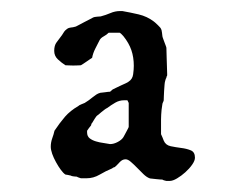

<svg xmlns="http://www.w3.org/2000/svg" viewBox="-20 -738 421 351"><path d="M139.2 -496.1Q139.2 -488.8 144 -485.1Q148.9 -481.4 155.5 -479.5Q162.1 -477.5 169.2 -476.6Q176.3 -475.6 181.2 -474.6Q188 -474.6 195.3 -478.5Q202.6 -482.4 205.6 -487.3Q206.5 -489.3 208.3 -492.2Q210 -495.1 211.4 -498Q212.9 -501 214.1 -503.2Q215.3 -505.4 215.3 -506.3V-549.8L212.9 -554.7H207Q198.2 -554.7 190.7 -550.3Q183.1 -545.9 175.8 -540.5Q173.8 -539.6 170.9 -537.4Q168 -535.2 165.3 -533Q162.6 -530.8 160.4 -528.8Q158.2 -526.9 157.7 -526.9Q156.7 -526.4 153.3 -521.2Q149.9 -516.1 148.4 -513.2Q147.5 -512.7 147 -511Q146.5 -509.3 146.5 -508.8Q145.5 -507.8 142.6 -503.9Q139.6 -500 139.2 -499ZM209.5 -446.8Q203.6 -446.8 198.7 -441.4Q193.8 -436 189.9 -432.6Q189.5 -432.6 187.7 -431.9Q186 -431.2 185.1 -430.2Q173.3 -425.3 162.1 -418.7Q150.9 -412.1 138.2 -412.1H127.9Q127 -412.6 124.3 -413.3Q121.6 -414.1 120.6 -415Q119.6 -415 115 -415.5Q110.4 -416 109.4 -417Q107.4 -417.5 104 -418.2Q100.6 -418.9 99.6 -418.9Q95.7 -421.4 91.1 -427.7Q86.4 -434.1 82.3 -441.7Q78.1 -449.2 75.4 -456.8Q72.8 -464.4 72.8 -469.7Q72.8 -477.5 75.4 -484.9Q78.1 -492.2 79.6 -499Q89.4 -513.7 98.9 -524.7Q108.4 -535.6 123.5 -544.4Q124 -545.4 128.9 -547.4Q133.8 -549.3 134.8 -549.8Q138.2 -551.8 141.8 -554.4Q145.5 -557.1 149.2 -560.1Q152.8 -563 156.2 -565.2Q159.7 -567.4 162.1 -567.9Q162.6 -568.4 165.5 -568.6Q168.5 -568.8 171.6 -569.3Q174.8 -569.8 177.5 -570.1Q180.2 -570.3 181.2 -570.3Q182.6 -571.3 184.1 -572.8Q185.1 -573.7 186 -574.5Q187 -575.2 187.5 -575.2Q188.5 -575.7 192.4 -577.6Q196.3 -579.6 201.2 -581.8Q206.1 -584 210.2 -585.9Q214.4 -587.9 215.3 -588.9Q222.2 -593.3 223.4 -602.1Q224.6 -610.8 224.6 -617.7Q224.6 -633.3 220.2 -646.2Q215.8 -659.2 205.6 -671.9Q204.6 -673.3 201.9 -675.8Q199.2 -678.2 198.7 -678.2H178.7Q174.8 -674.3 169.4 -671.4Q164.1 -668.5 162.1 -664.6Q158.2 -657.2 154.1 -648.9Q149.9 -640.6 148.4 -632.3Q147 -631.3 144 -629.4Q141.1 -627.4 137.9 -625.2Q134.8 -623 131.8 -621.1Q128.9 -619.1 127.9 -618.7Q127 -618.7 121.8 -618.4Q116.7 -618.2 113.8 -618.2Q112.8 -618.2 107.2 -618.4Q101.6 -618.7 99.6 -618.7Q92.8 -623 85.9 -629.4Q79.1 -635.7 79.1 -645Q79.1 -654.8 83.3 -660.4Q87.4 -666 93.3 -673.8Q95.7 -677.7 97.4 -680.2Q99.1 -682.6 102.5 -685.1Q104.5 -686.5 106.2 -687Q107.9 -687.5 109.6 -687.7Q111.3 -688 113.5 -688.2Q115.7 -688.5 118.7 -689.5Q119.6 -689.9 124.3 -692.4Q128.9 -694.8 134.5 -697.8Q140.1 -700.7 144.8 -703.1Q149.4 -705.6 150.4 -706.1Q151.9 -707 157.5 -707.5Q163.1 -708 164.1 -708Q173.3 -710.4 181.9 -714.1Q190.4 -717.8 199.7 -717.8H203.6Q217.8 -715.3 233.4 -711.7Q249 -708 261.2 -698.7Q263.2 -697.3 268.6 -692.1Q273.9 -687 274.4 -685.1Q275.4 -684.1 276.1 -678.5Q276.9 -672.9 276.9 -671.9Q276.9 -670.9 278.1 -667.7Q279.3 -664.6 280.5 -661.1Q281.7 -657.7 283 -654.5Q284.2 -651.4 284.2 -650.4Q284.2 -640.6 284.7 -631.8Q285.2 -624 285.2 -616.2Q285.2 -608.4 285.6 -603V-601.6V-600.1L284.7 -598.1Q284.2 -597.7 284.2 -596.7V-595.7Q283.2 -594.7 282.5 -592Q281.7 -589.4 281.7 -588.9Q281.2 -587.9 280.8 -582.8Q280.3 -577.6 280 -571.8Q279.8 -565.9 279.5 -561Q279.3 -556.2 279.3 -554.7Q279.3 -553.7 278.1 -551.3Q276.9 -548.8 276.9 -547.9Q275.9 -542 275.4 -537.4Q274.9 -532.7 274.7 -528.6Q274.4 -524.4 274.4 -520Q274.4 -515.6 274.4 -509.8V-492.7Q275.4 -490.7 277.1 -486.6Q278.8 -482.4 279.3 -481Q282.7 -472.7 292 -470.7Q301.3 -468.8 311.3 -467.5Q321.3 -466.3 328.9 -463.1Q336.4 -460 336.4 -449.7Q336.4 -444.3 331.3 -437Q326.2 -429.7 318.8 -423.1Q311.5 -416.5 303.7 -411.9Q295.9 -407.2 290 -407.2H284.2Q283.2 -407.2 280.3 -408.2Q278.3 -408.7 276.9 -409.7Q275.9 -409.7 272.5 -409.9Q269 -410.2 265.1 -410.6Q261.2 -411.1 257.8 -411.4Q254.4 -411.6 253.4 -412.1Q248 -414.1 242.2 -419.7Q236.3 -425.3 230.5 -431.4Q224.6 -437.5 219.2 -442.1Q213.9 -446.8 209.5 -446.8Z"/></svg>

Font: IM FELL English
Style: Regular
Weight: 400
Designer: Igino Marini
Foundry: Igino Marini
Version: 3.00